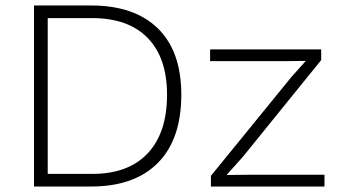

<svg xmlns="http://www.w3.org/2000/svg" viewBox="-20 -680 1245 700"><path d="M312 -660Q470 -660 555.5 -576.5Q641 -493 641 -335Q641 -172 555.5 -86Q470 0 312 0H104V-660ZM316 -46Q448 -46 518.5 -121Q589 -196 589 -335Q589 -469 518.5 -541.5Q448 -614 316 -614H154V-46ZM749 0V-39L1043 -400L1095 -458L1016 -457H746V-500H1151V-461L866 -109L806 -42L896 -43H1163V0Z"/></svg>

Font: Work Sans Light
Style: Regular
Weight: 300
Designer: Wei Huang
Foundry: Wei Huang
Version: Version 2.012; ttfautohint (v1.8.3)